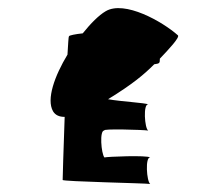

<svg xmlns="http://www.w3.org/2000/svg" viewBox="-20 -706 550 478"><path d="M112 -429C118 -419 128 -415 141 -415C138 -335 136 -261 136 -258C135 -254 341 -250 354 -248C345 -254 341 -316 354 -314C346 -320 246 -316 240 -314C232 -323 227 -383 240 -381C231 -386 336 -383 349 -381C340 -386 336 -448 349 -446C343 -450 282 -453 249 -459C311 -497 339 -521 364 -546C377 -548 378 -548 378 -560C400 -583 428 -613 423 -618C385 -652 290 -706 243 -678C226 -668 206 -648 186 -623C167 -621 153 -618 152 -616C150 -614 150 -597 148 -570C116 -517 95 -459 112 -429Z"/></svg>

Font: Ampere
Style: SCExt
Weight: 400
Version: Version 1